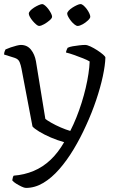

<svg xmlns="http://www.w3.org/2000/svg" viewBox="-20 -720 588 940"><path d="M107 200Q99 200 85.5 193.5Q72 187 59 179Q46 171 40 163Q42 153 43 148.5Q44 144 47 140Q99 136 144.5 117Q190 98 227.5 62.5Q265 27 294 -24Q261 -33 228.5 -47Q196 -61 171.5 -76Q147 -91 139 -101L85 -385Q82 -401 76 -416Q70 -431 51 -437L0 -453Q0 -462 3 -469Q6 -476 7 -478Q18 -483 32.5 -488Q47 -493 61 -496.5Q75 -500 82 -500Q113 -500 131.5 -477Q150 -454 156 -420L202 -138Q210 -131 231 -119Q252 -107 277.5 -96Q303 -85 324 -79Q340 -110 354 -145Q368 -180 379.5 -216.5Q391 -253 399.5 -289Q408 -325 413 -358.5Q418 -392 419 -419Q408 -426 386.5 -434.5Q365 -443 342.5 -451Q320 -459 303 -463Q304 -470 306.5 -476Q309 -482 311 -486Q321 -491 336 -493.5Q351 -496 368 -498Q385 -500 397 -500Q407 -500 423 -492.5Q439 -485 456 -474Q473 -463 484.5 -453Q496 -443 496 -438Q495 -401 483.5 -347Q472 -293 451 -230.5Q430 -168 401 -105Q374 -45 341 10Q308 65 270.5 108Q233 151 192 175.5Q151 200 107 200ZM360 -593Q354 -593 345 -600Q336 -607 328 -617Q320 -627 314.5 -637Q309 -647 309 -653Q309 -660 316.5 -668Q324 -676 335 -683Q346 -690 357 -695Q368 -700 374 -700Q381 -700 389 -693Q397 -686 404.5 -676Q412 -666 417 -655.5Q422 -645 422 -638Q422 -631 410.5 -620Q399 -609 384.5 -601Q370 -593 360 -593ZM171 -593Q166 -593 157.5 -600Q149 -607 140.5 -617Q132 -627 126.5 -637Q121 -647 121 -653Q121 -660 128.5 -668Q136 -676 147 -683Q158 -690 169.5 -695Q181 -700 187 -700Q192 -700 200.5 -693Q209 -686 216.5 -676Q224 -666 229.5 -655.5Q235 -645 235 -638Q235 -631 223 -620.5Q211 -610 196 -601.5Q181 -593 171 -593Z"/></svg>

Font: Texturina 12pt ExtraLight
Style: Regular
Weight: 250
Designer: Guillermo Torres Carreño
Foundry: Omnibus-Type
Version: Version 1.002